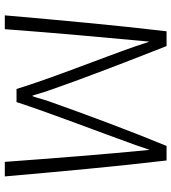

<svg xmlns="http://www.w3.org/2000/svg" viewBox="24 -754 730 819"><g transform="rotate(90 389.5 -345.0)"><path d="M46 0H105C121 -217 140 -423 158 -616C161 -612 168 -586 178 -557C230 -409 318 -189 360 -50H416C461 -189 546 -409 599 -557C610 -589 618 -616 620 -616C639 -424 655 -215 671 0H733C712 -240 691 -470 665 -690H603C541 -540 470 -350 412 -186C401 -154 393 -117 389 -117C385 -126 379 -152 367 -186C310 -351 236 -540 177 -690H114C88 -470 67 -240 46 0Z"/></g></svg>

Font: Repo Light
Style: Regular
Weight: 300
Designer: Stefan Peev
Foundry: Context Ltd
Version: Version 001.502